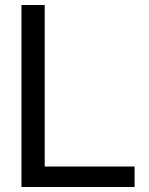

<svg xmlns="http://www.w3.org/2000/svg" viewBox="-20 -749 596 769"><path d="M159 -729V-82H519V0H66V-729Z"/></svg>

Font: Ekushey Lal Sabuj
Style: Regular
Weight: 400
Designer: Al Mamun Sumon
Foundry: Al Mamun Sumon
Version: Version 1.0